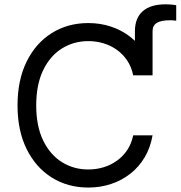

<svg xmlns="http://www.w3.org/2000/svg" viewBox="-20 -842 820 872"><path d="M592.8 -500V-700.2Q592.8 -759.8 628.2 -791Q663.6 -822.3 731.4 -822.3Q748 -822.3 761 -821Q773.9 -819.8 780.3 -818.4V-748Q773.4 -749 766.1 -749.5Q758.8 -750 752.9 -750Q711.4 -750 692.1 -738Q672.9 -726.1 672.9 -700.2V-500ZM380.9 9.8Q288.1 9.8 215.3 -35.6Q142.6 -81.1 101.1 -164.8Q59.6 -248.5 59.6 -363.3Q59.6 -478.5 101.1 -562.5Q142.6 -646.5 215.3 -691.9Q288.1 -737.3 380.9 -737.3Q435.5 -737.3 484.1 -721.2Q532.7 -705.1 571.8 -674.6Q610.8 -644 637 -599.9Q663.1 -555.7 672.9 -500H585Q577.1 -538.1 557.9 -566.9Q538.6 -595.7 511 -615.5Q483.4 -635.3 450.2 -645.3Q417 -655.3 380.9 -655.3Q314.9 -655.3 261.2 -621.8Q207.5 -588.4 176 -523.2Q144.5 -458 144.5 -363.3Q144.5 -269 176 -204.1Q207.5 -139.2 261.2 -105.7Q314.9 -72.3 380.9 -72.3Q417 -72.3 450.2 -82.3Q483.4 -92.3 511 -112.1Q538.6 -131.8 557.9 -160.6Q577.1 -189.5 585 -227.5H672.9Q663.1 -171.4 637 -127.4Q610.8 -83.5 571.8 -53Q532.7 -22.5 484.1 -6.3Q435.5 9.8 380.9 9.8Z"/></svg>

Font: Inter
Style: Regular
Weight: 400
Designer: Rasmus Andersson
Foundry: rsms
Version: Version 4.000;git-8c9346024